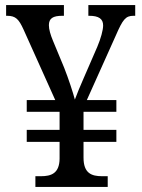

<svg xmlns="http://www.w3.org/2000/svg" viewBox="-20 -734 556 754"><path d="M119 0H403V-42H381C340 -42 308 -53 308 -115V-177H437V-224H308V-295H437V-341H321L435 -595C462 -657 473 -672 504 -672H511V-714H327V-672H330C368 -672 385 -660 385 -634C385 -616 376 -583 362 -550L309 -428C297 -401 280 -360 274 -343C267 -370 249 -425 232 -468L188 -574C178 -598 172 -619 172 -635C172 -662 188 -672 225 -672H231V-714H4V-672H8C42 -672 54 -658 72 -619L197 -341H85V-295H214V-224H85V-177H214V-110C213 -53 181 -42 141 -42H119Z"/></svg>

Font: Noto Serif Georgian SemiCondensed
Style: Regular
Weight: 400
Width: 4
Designer: Monotype Design Team, Akaki Razmadze
Foundry: Google LLC
Version: Version 2.003